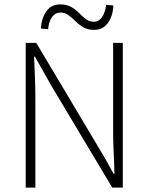

<svg xmlns="http://www.w3.org/2000/svg" viewBox="-20 -854 676 874"><path d="M97 0V-659H145L422 -194Q442 -161 461 -128Q480 -95 497 -63H501Q500 -111 497.5 -159Q495 -207 495 -255V-659H539V0H491L213 -465Q195 -498 175.5 -531.5Q156 -565 139 -596H135Q137 -549 139 -503.5Q141 -458 141 -409V0ZM408 -718Q379 -718 359 -730Q339 -742 323 -758Q307 -774 291 -785.5Q275 -797 254 -797Q232 -797 217 -776.5Q202 -756 199 -721L166 -724Q169 -771 191 -802.5Q213 -834 254 -834Q283 -834 303.5 -822.5Q324 -811 339.5 -795Q355 -779 371 -767Q387 -755 408 -755Q430 -755 444.5 -776Q459 -797 463 -832L496 -829Q494 -782 471.5 -750Q449 -718 408 -718Z"/></svg>

Font: Mada Light
Style: Regular
Weight: 300
Designer: Khaled Hosny
Version: Version 1.5